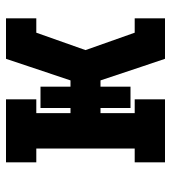

<svg xmlns="http://www.w3.org/2000/svg" viewBox="15 -585 570 640"><g transform="rotate(-90 300.0 -265.0)"><path d="M79 0V-101H125V-429H79V-530H289V-429H243V-315H260V-415H331V-315H352L424 -530H559V-429H511L453 -265L511 -101H559V0H424L397 -80L352 -215H331V-115H260V-215H243V-101H289V0Z"/></g></svg>

Font: Iosevka Curly Slab Extended
Style: Bold
Weight: 700
Width: 7
Monospace: yes
Designer: Belleve Invis
Foundry: Belleve Invis
Version: Version 11.1.0; ttfautohint (v1.8.3)